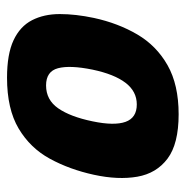

<svg xmlns="http://www.w3.org/2000/svg" viewBox="-11 -509 528 546"><g transform="rotate(90 253.0 -236.0)"><path d="M201 8Q134 8 94.5 -10.5Q55 -29 37.5 -63Q20 -97 20 -142Q20 -187 31 -239Q46 -308 78 -362.5Q110 -417 165.5 -448.5Q221 -480 305 -480Q389 -480 431 -448.5Q473 -417 482.5 -362.5Q492 -308 477 -239Q462 -170 431.5 -114Q401 -58 345.5 -25Q290 8 201 8ZM223 -103Q264 -103 288 -137.5Q312 -172 325 -235Q338 -297 326.5 -329Q315 -361 277 -361Q240 -361 215.5 -329Q191 -297 178 -235Q165 -171 174 -137Q183 -103 223 -103Z"/></g></svg>

Font: Glory ExtraBold
Style: Italic
Weight: 800
Italic angle: -12°
Version: Version 1.011